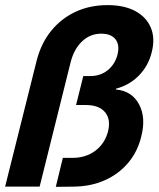

<svg xmlns="http://www.w3.org/2000/svg" viewBox="-20 -730 622 751"><path d="M198.3 0.8 225.8 -112.5H263.3Q315.8 -112.5 352.9 -140.4Q390 -168.3 402.5 -215.8Q414.2 -263.3 390.8 -291.2Q367.5 -319.2 315.8 -319.2H277.5L305.8 -432.5H333.3Q372.5 -432.5 400.8 -455Q429.2 -477.5 439.2 -515Q449.2 -553.3 432.1 -575.8Q415 -598.3 375.8 -598.3Q333.3 -598.3 301.7 -568.8Q270 -539.2 256.7 -488.3L135 0H0L123.3 -492.5Q140.8 -560.8 180 -609.2Q219.2 -657.5 275.4 -683.8Q331.7 -710 400.8 -710Q465.8 -710 509.2 -686.7Q552.5 -663.3 570 -621.7Q587.5 -580 573.3 -525Q560 -471.7 522.9 -434.2Q485.8 -396.7 434.2 -383.3L433.3 -380Q495.8 -374.2 523.8 -322.1Q551.7 -270 532.5 -195.8Q518.3 -136.7 481.2 -92.9Q444.2 -49.2 390 -25Q335.8 -0.8 268.3 0Z"/></svg>

Font: Funnel Sans
Style: Bold Italic
Weight: 700
Italic angle: -14.036°
Designer: NORD ID, Kristian Moeller
Foundry: Dicotype
Version: Version 1.000